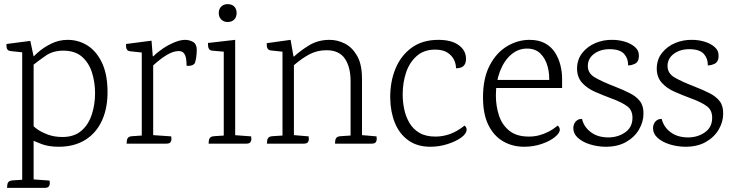

<svg xmlns="http://www.w3.org/2000/svg" viewBox="-20 -692 3527 925"><path d="M306 -500Q357 -500 399.5 -474Q442 -448 469 -394.5Q496 -341 498 -260Q500 -176 472.5 -114Q445 -52 391.5 -18.5Q338 15 263 15Q216 15 181.5 2.5Q147 -10 111 -29L137 -89Q142 -82 161 -68.5Q180 -55 211 -43.5Q242 -32 281 -32Q337 -32 371.5 -61.5Q406 -91 422 -139.5Q438 -188 438 -243Q438 -296 423 -343Q408 -390 374.5 -419Q341 -448 285 -448Q236 -448 201.5 -424.5Q167 -401 123 -366L116 -393Q133 -413 161 -438Q189 -463 226.5 -481.5Q264 -500 306 -500ZM138 172 219 178Q220 183 220 191.5Q220 200 215 206.5Q210 213 196 213H14Q15 208 15 200Q15 192 20.5 185Q26 178 42 177L87 174ZM126 -495 142 -420V213H87V-440L31 -446Q21 -447 16.5 -452.5Q12 -458 11.5 -466Q11 -474 11 -480Z M872 -500Q892 -500 910 -490Q928 -480 928 -451Q928 -435 925 -413.5Q922 -392 916 -384Q909 -378 900 -376Q891 -374 879 -375Q879 -393 876.5 -409Q874 -425 866 -435.5Q858 -446 841 -446Q815 -446 784 -427.5Q753 -409 718 -377V-41L805 -35Q806 -30 806 -21.5Q806 -13 801 -6.5Q796 0 782 0H590Q591 -5 591 -13Q591 -21 596.5 -28Q602 -35 618 -36L663 -39V-439L607 -445Q597 -446 592.5 -452Q588 -458 587.5 -466Q587 -474 587 -480L710 -496L716 -421H719Q739 -441 766 -459Q793 -477 821.5 -488.5Q850 -500 872 -500Z M1077 -586Q1058 -586 1046 -598Q1034 -610 1034 -629Q1034 -649 1046 -660.5Q1058 -672 1077 -672Q1097 -672 1108.5 -660.5Q1120 -649 1120 -629Q1120 -610 1108.5 -598Q1097 -586 1077 -586ZM1113 -500V0H1058V-443L1002 -448Q992 -449 987.5 -455.5Q983 -462 982.5 -470.5Q982 -479 982 -485ZM1109 -41 1190 -35Q1191 -30 1191 -21.5Q1191 -13 1186 -6.5Q1181 0 1167 0H985Q986 -5 986 -13Q986 -21 991.5 -28Q997 -35 1013 -36L1058 -39Z M1724 -41 1794 -35Q1795 -30 1795 -21.5Q1795 -13 1790 -6.5Q1785 0 1771 0H1594Q1595 -5 1595 -13Q1595 -21 1600.5 -28Q1606 -35 1622 -36L1669 -39V-301Q1669 -369 1641.5 -409.5Q1614 -450 1553 -450Q1509 -450 1473 -431.5Q1437 -413 1396 -378V-41L1467 -35Q1468 -30 1468 -21.5Q1468 -13 1463 -6.5Q1458 0 1444 0H1266Q1267 -5 1267 -13Q1267 -21 1272.5 -28Q1278 -35 1294 -36L1341 -39V-443L1285 -449Q1275 -450 1270.5 -456Q1266 -462 1265.5 -470Q1265 -478 1265 -484L1380 -500L1394 -420H1397Q1426 -447 1469 -473.5Q1512 -500 1568 -500Q1606 -500 1641.5 -482Q1677 -464 1700.5 -423Q1724 -382 1724 -312Z M2092 -500Q2155 -500 2190 -474.5Q2225 -449 2225 -409Q2225 -391 2218.5 -381Q2212 -371 2201.5 -367Q2191 -363 2177 -363Q2177 -384 2167 -404.5Q2157 -425 2135 -439Q2113 -453 2076 -453Q2023 -453 1988 -422.5Q1953 -392 1936.5 -343Q1920 -294 1920 -237Q1920 -201 1927.5 -165.5Q1935 -130 1952.5 -100Q1970 -70 2000.5 -52Q2031 -34 2078 -34Q2114 -34 2148.5 -46.5Q2183 -59 2218 -87Q2223 -83 2225.5 -78.5Q2228 -74 2228 -68Q2228 -48 2201.5 -29Q2175 -10 2135 2.5Q2095 15 2053 15Q1990 15 1947 -16Q1904 -47 1882.5 -100Q1861 -153 1860 -219Q1859 -297 1885 -360.5Q1911 -424 1963 -462Q2015 -500 2092 -500Z M2531 -500Q2576 -500 2606.5 -483Q2637 -466 2654.5 -438Q2672 -410 2680 -377.5Q2688 -345 2688 -314V-268H2344L2341 -307H2652L2625 -287Q2629 -332 2618.5 -371Q2608 -410 2583.5 -434Q2559 -458 2519 -458Q2476 -458 2442 -428.5Q2408 -399 2388.5 -348Q2369 -297 2369 -232Q2369 -181 2384 -135.5Q2399 -90 2434 -62Q2469 -34 2528 -34Q2554 -34 2577 -40Q2600 -46 2622.5 -57.5Q2645 -69 2667 -87Q2672 -83 2674.5 -77.5Q2677 -72 2677 -67Q2677 -51 2653 -31.5Q2629 -12 2589.5 1.5Q2550 15 2505 15Q2449 15 2404 -11Q2359 -37 2333 -89.5Q2307 -142 2307 -223Q2307 -315 2339 -376.5Q2371 -438 2422.5 -469Q2474 -500 2531 -500Z M2931 -500Q2960 -500 2989.5 -491.5Q3019 -483 3039 -465.5Q3059 -448 3058 -421Q3057 -393 3038 -384.5Q3019 -376 3006 -377Q3007 -409 2987.5 -431.5Q2968 -454 2921 -455Q2875 -456 2844 -434Q2813 -412 2812 -376Q2811 -339 2846.5 -318.5Q2882 -298 2942 -275Q2983 -259 3014.5 -243Q3046 -227 3063.5 -204Q3081 -181 3080 -143Q3080 -105 3058.5 -68Q3037 -31 2995.5 -7.5Q2954 16 2893 15Q2856 14 2821 3Q2786 -8 2764 -28Q2742 -48 2742 -76Q2743 -96 2755 -108Q2767 -120 2784 -119Q2793 -81 2825.5 -56Q2858 -31 2907 -30Q2954 -29 2990 -53Q3026 -77 3027 -122Q3028 -160 3002.5 -179.5Q2977 -199 2925 -218Q2885 -233 2847 -249.5Q2809 -266 2784.5 -293Q2760 -320 2760 -363Q2761 -407 2786 -438Q2811 -469 2849.5 -485Q2888 -501 2931 -500Z M3315 -500Q3344 -500 3373.5 -491.5Q3403 -483 3423 -465.5Q3443 -448 3442 -421Q3441 -393 3422 -384.5Q3403 -376 3390 -377Q3391 -409 3371.5 -431.5Q3352 -454 3305 -455Q3259 -456 3228 -434Q3197 -412 3196 -376Q3195 -339 3230.5 -318.5Q3266 -298 3326 -275Q3367 -259 3398.5 -243Q3430 -227 3447.5 -204Q3465 -181 3464 -143Q3464 -105 3442.5 -68Q3421 -31 3379.5 -7.5Q3338 16 3277 15Q3240 14 3205 3Q3170 -8 3148 -28Q3126 -48 3126 -76Q3127 -96 3139 -108Q3151 -120 3168 -119Q3177 -81 3209.5 -56Q3242 -31 3291 -30Q3338 -29 3374 -53Q3410 -77 3411 -122Q3412 -160 3386.5 -179.5Q3361 -199 3309 -218Q3269 -233 3231 -249.5Q3193 -266 3168.5 -293Q3144 -320 3144 -363Q3145 -407 3170 -438Q3195 -469 3233.5 -485Q3272 -501 3315 -500Z"/></svg>

Font: Karma Variable Light
Style: Regular
Weight: 300
Designer: Joana Correia
Foundry: Indian Type Foundry
Version: Version 3.000